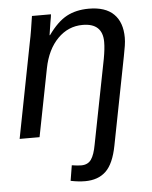

<svg xmlns="http://www.w3.org/2000/svg" viewBox="-53 -582 662 835"><g transform="rotate(-5 278.0 -165.0)"><path d="M285 208Q256 208 222 201L233 134Q246 136 256 137Q266 138 274 138Q303 138 317.5 117.5Q332 97 340 52L412 -315Q416 -337 418 -355Q420 -373 420 -388Q420 -470 333 -470Q270 -470 224 -423.5Q178 -377 162 -296L104 0H17L98 -416Q103 -439 107.5 -467Q112 -495 117 -528H200Q200 -523 194 -490L186 -438H188Q228 -494 269 -516Q310 -538 366 -538Q438 -538 474.5 -502Q511 -466 511 -399Q511 -383 508 -363.5Q505 -344 500 -319L425 65Q410 143 376 175.5Q342 208 285 208Z"/></g></svg>

Font: Libra Sans Modern
Style: Italic
Weight: 400
Italic angle: -12°
Foundry: Stefan Peev, Context Ltd
Version: Version 1.000